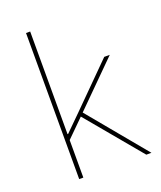

<svg xmlns="http://www.w3.org/2000/svg" viewBox="-137 -827 765 914"><g transform="rotate(-20 245.0 -370.0)"><path d="M105 0H126V-190L214 -277L445 0H471L229 -292L444 -506H416L209 -299L129 -220H126V-740H105Z"/></g></svg>

Font: IBM Plex Sans Thai Looped Thin
Style: Regular
Weight: 100
Designer: Mike Abbink, Paul van der Laan, Pieter van Rosmalen, Ben Mitchell, Mark Frömberg
Foundry: Bold Monday
Version: Version 1.1